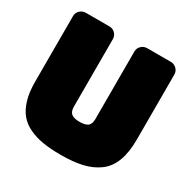

<svg xmlns="http://www.w3.org/2000/svg" viewBox="-155 -812 951 967"><g transform="rotate(30 320.5 -328.5)"><path d="M74.2 -669.9H210.9Q230.5 -669.9 244.1 -656.2Q257.8 -642.6 257.8 -623V-231Q257.8 -200.7 273.4 -189.5Q289.1 -178.2 320.8 -178.2Q352.5 -178.2 367.7 -189.5Q382.8 -200.7 382.8 -231V-623Q382.8 -642.6 396.7 -656.2Q410.6 -669.9 430.2 -669.9H567.9Q587.4 -669.9 601.3 -656.2Q615.2 -642.6 615.2 -623V-244.1Q615.2 -170.4 595.9 -119.6Q576.7 -68.8 537.6 -40Q498.5 -11.2 446.3 1Q394 13.2 320.8 13.2Q262.7 13.2 218.5 6.1Q174.3 -1 137 -18.3Q99.6 -35.6 75.9 -64.2Q52.2 -92.8 39.1 -136.7Q25.9 -180.7 25.9 -240.2V-623Q25.9 -642.6 40 -656.2Q54.2 -669.9 74.2 -669.9Z"/></g></svg>

Font: Don José
Style: Regular
Weight: 900
Designer: Cristian Tournier
Version: Version 1.000